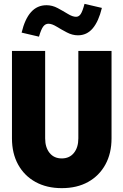

<svg xmlns="http://www.w3.org/2000/svg" viewBox="-20 -964 640 995"><path d="M300 11Q222 11 164 -21Q106 -53 74 -111Q42 -169 42 -247V-700H214V-247Q214 -200 237 -171.5Q260 -143 300 -143Q340 -143 363 -171.5Q386 -200 386 -247V-700H558V-247Q558 -169 526 -111Q494 -53 436.5 -21Q379 11 300 11ZM182 -774 92 -795Q109 -866 141 -901.5Q173 -937 221 -937Q251 -937 279 -922Q307 -907 331.5 -892Q356 -877 374 -877Q389 -877 398.5 -891.5Q408 -906 418 -944L508 -923Q491 -853 460.5 -817Q430 -781 384 -781Q355 -781 326.5 -796Q298 -811 273.5 -826Q249 -841 231 -841Q215 -841 204 -826.5Q193 -812 182 -774Z"/></svg>

Font: Red Hat Mono
Style: Regular
Weight: 300
Monospace: yes
Designer: Pentagram, MCKL
Foundry: Pentagram, MCKL
Version: Version 1.023